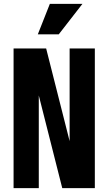

<svg xmlns="http://www.w3.org/2000/svg" viewBox="-20 -970 559 990"><path d="M50 0V-720H218L374 -104L339 -102V-720H469V0H301L145 -616L180 -618V0ZM283 -793H175L237 -950H405Z"/></svg>

Font: Instrument Sans Condensed
Style: Bold
Weight: 700
Width: 3
Designer: Rodrigo Fuenzalida
Foundry: fragTYPE
Version: Version 1.000;gftools[0.9.28]